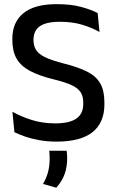

<svg xmlns="http://www.w3.org/2000/svg" viewBox="-20 -671 564 926"><path d="M253.5 12Q208 12 169.5 5Q131 -2 100.8 -12.5Q70.5 -23 49.5 -33.5L40 -132Q78.5 -110 131.2 -93Q184 -76 245.5 -76Q315.5 -76 348.5 -99.2Q381.5 -122.5 381.5 -169.5V-177Q381.5 -207.5 368.2 -227.2Q355 -247 323.5 -261.2Q292 -275.5 238 -288.5Q167 -306 123.2 -329.8Q79.5 -353.5 59.5 -389.2Q39.5 -425 39.5 -478.5V-483.5Q39.5 -564 93 -607.5Q146.5 -651 253.5 -651Q322 -651 370.8 -637.8Q419.5 -624.5 451 -608L460 -516.5Q423.5 -537.5 376 -551.8Q328.5 -566 269 -566Q222.5 -566 194.5 -555.8Q166.5 -545.5 154 -526.2Q141.5 -507 141.5 -480V-478Q141.5 -450 154 -430Q166.5 -410 198.2 -394.8Q230 -379.5 288.5 -364.5Q358 -347 400.8 -325.2Q443.5 -303.5 463.5 -268.8Q483.5 -234 483.5 -177.5V-167.5Q483.5 -79 426 -33.5Q368.5 12 253.5 12ZM301.5 56Q302.5 63 303.2 72.5Q304 82 304 92.5Q304 133.5 292 167.8Q280 202 251.5 234.5L187.5 216Q203.5 189 211.5 159.5Q219.5 130 219.5 93.5Q219.5 83.5 219 74.5Q218.5 65.5 217.5 56Z"/></svg>

Font: Anek Latin Medium Medium
Style: Regular
Weight: 500
Version: Version 1.003